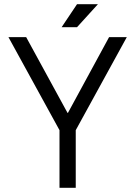

<svg xmlns="http://www.w3.org/2000/svg" viewBox="-20 -890 641 910"><path d="M262 -273V0H339V-273L581 -714H497L302 -355H300L104 -714H20ZM272 -761H345L444 -870H345Z"/></svg>

Font: Non Bureau Light
Style: Regular
Weight: 300
Designer: Jona Saucedo
Foundry: Non Foundry
Version: Version 1.000;FEAKit 1.0